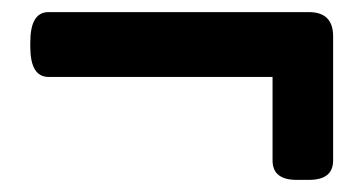

<svg xmlns="http://www.w3.org/2000/svg" viewBox="-20 -369 600 317"><path d="M530 -309V-104Q530 -72 490 -72H470Q430 -72 430 -104V-242H60Q30 -242 30 -292V-299Q30 -349 60 -349H490Q530 -349 530 -309Z"/></svg>

Font: mmAsap
Style: Bold
Weight: 700
Designer: Pablo Cosgaya
Foundry: Omnibus-Type
Version: Version 1.001